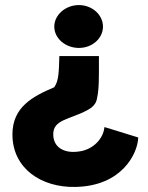

<svg xmlns="http://www.w3.org/2000/svg" viewBox="-20 -720 585 757"><path d="M214 -499C212 -435 212 -403 194 -376C109 -340 29 -298 29 -190C29 -55 144 20 277 17C459 14 523 -113 525 -178L392 -219L390 -208C382 -169 344 -127 285 -122C234 -116 190 -138 190 -190C189 -249 256 -249 323 -285C344 -296 360 -310 363 -335C371 -372 370 -417 370 -489V-499ZM386 -615C386 -661 344 -700 291 -700C238 -700 194 -661 194 -615C194 -568 239 -531 291 -531C344 -531 386 -569 386 -615Z"/></svg>

Font: Bluebird
Style: SfBdExt
Weight: 700
Designer: Jasper
Foundry: Cannot Into Space Fonts
Version: Version 0.98